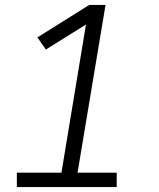

<svg xmlns="http://www.w3.org/2000/svg" viewBox="-20 -755 640 775"><path d="M48 0V-58H228L327 -656L165 -555L131 -604L340 -735H406L293 -58H451V0Z"/></svg>

Font: Iosevka Slab Light Extended
Style: Italic
Weight: 300
Width: 7
Italic angle: -9°
Monospace: yes
Designer: Belleve Invis
Foundry: Belleve Invis
Version: Version 11.1.0; ttfautohint (v1.8.3)